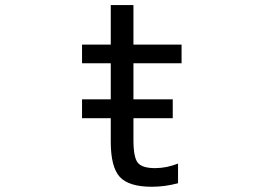

<svg xmlns="http://www.w3.org/2000/svg" viewBox="-20 -712 1040 744"><path d="M297.9 -253.9V-327.1H409.2V-466.8H297.9V-539.1H409.2V-692.4H497.1V-539.1H683.6V-466.8H497.1V-327.1H649.4V-253.9H497.1V-169.9Q497.1 -101.6 514.2 -81.1Q531.2 -60.5 581.1 -60.5Q625 -60.5 669.9 -78.1V-2Q619.1 11.7 568.4 11.7Q479.5 11.7 444.3 -26.4Q409.2 -64.5 409.2 -163.1V-253.9Z"/></svg>

Font: GenEi Gothic M Regular
Style: Regular
Weight: 400
Designer: o_tamon (Modified); [Source Han Sans]
Ryoko NISHIZUKA  (kana & ideographs); Paul D. Hunt (Latin, Greek & Cyrillic); Wenl
Version: Version 1.1a;Original Version 1.004